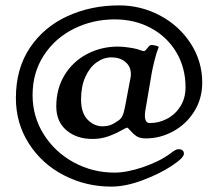

<svg xmlns="http://www.w3.org/2000/svg" viewBox="-20 -547 810 713"><path d="M39 -183Q39 -292 91 -369.5Q143 -447 230.5 -487Q318 -527 422 -527Q504 -527 575 -489Q646 -451 688.5 -385Q731 -319 731 -240Q731 -181 701.5 -133.5Q672 -86 623.5 -59.5Q575 -33 522 -33Q499 -33 486.5 -41.5Q474 -50 464.5 -61.5Q455 -73 452 -73Q449 -73 427.5 -61Q406 -49 380 -40Q354 -31 323 -31Q265 -31 227 -63Q189 -95 189 -152Q189 -218 220 -268.5Q251 -319 303.5 -346.5Q356 -374 418 -374Q434 -374 455.5 -371Q477 -368 488 -365Q495 -363 503 -360Q511 -357 514 -357Q519 -357 527.5 -368.5Q536 -380 542 -380Q548 -380 559 -377.5Q570 -375 569 -371Q561 -352 554 -323.5Q547 -295 544 -279L521 -144Q520 -140 519 -132.5Q518 -125 518 -119Q518 -90 536 -90Q571 -90 601.5 -106.5Q632 -123 650.5 -153Q669 -183 669 -223Q669 -295 635 -352.5Q601 -410 541 -442.5Q481 -475 406 -475Q324 -475 254 -440Q184 -405 142.5 -341Q101 -277 101 -194Q101 -114 142.5 -48Q184 18 254 56Q324 94 405 94Q452 94 513 73Q574 52 614 22Q633 7 642 7Q663 7 663 24Q663 39 617.5 69Q572 99 509 122.5Q446 146 393 146Q299 146 217.5 104Q136 62 87.5 -13.5Q39 -89 39 -183ZM419 -99Q429 -105 434.5 -116.5Q440 -128 444 -149L465 -260Q466 -263 466 -272Q466 -300 445.5 -317Q425 -334 394 -334Q365 -334 339 -315.5Q313 -297 297 -261.5Q281 -226 281 -178Q281 -128 305 -103Q329 -78 361 -78Q378 -78 391 -83Q404 -88 419 -99Z"/></svg>

Font: EB Garamond SemiBold
Style: Regular
Weight: 600
Designer: Georg Duffner and Octavio Pardo
Foundry: Georg Duffner
Version: Version 1.000